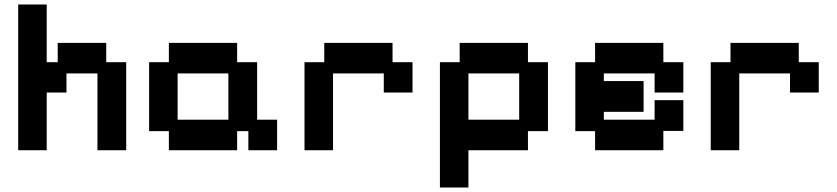

<svg xmlns="http://www.w3.org/2000/svg" viewBox="-20 -658 3727 855"><path d="M61 11V-638H188V-381H237V-467H453V-381H542V11H414V-331H276V-246H188V11Z M732 11V-74H644V-381H732V-467H1036V-381H1125V-125H1214V11H1086V-74H1036V11ZM771 -125H997V-331H771Z M1336 11V-381H1424V-467H1728V-381H1817V-246H1689V-331H1463V11Z M1939 177V-381H2027V-467H2331V-381H2420V-74H2331V11H2066V177ZM2066 -125H2292V-331H2066Z M2630 11V-74H2542V-381H2630V-467H2934V-381H3023V-246H2895V-331H2669V-297H2846V-160H2669V-125H2895V-212H3023V-75H2934V11Z M3145 11V-381H3233V-467H3537V-381H3626V-246H3498V-331H3272V11Z"/></svg>

Font: Pixelify Sans
Style: Bold
Weight: 700
Designer: Stefie Justprince
Foundry: Typecalism Foundryline
Version: Version 1.000